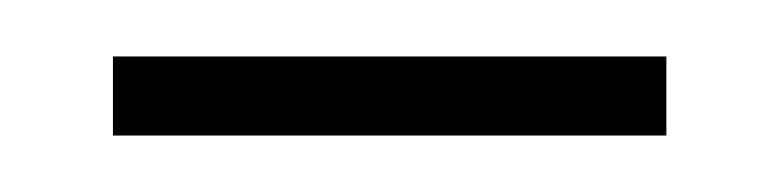

<svg xmlns="http://www.w3.org/2000/svg" viewBox="-20 -307 276 68"><path d="M20 -259H216V-287H20Z"/></svg>

Font: Noto Serif Bengali ExtraCondensed Thin
Style: Regular
Weight: 100
Width: 2
Designer: Juan Bruce, Universal Thirst, Indian Type Foundry and the Monotype Design Team.
Foundry: Monotype Imaging Inc.
Version: Version 2.003